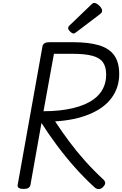

<svg xmlns="http://www.w3.org/2000/svg" viewBox="-20 -1289 842 1324"><path d="M143 14Q121 14 110 7Q99 0 102 -15L273 -970Q276 -984 287.5 -991Q299 -998 321 -998H483Q593 -998 663.5 -976.5Q734 -955 768 -907Q802 -859 802 -778Q802 -731 788.5 -689.5Q775 -648 748.5 -612.5Q722 -577 684 -549.5Q646 -522 596.5 -501.5Q547 -481 488 -468.5Q429 -456 360 -452Q406 -382 457 -313.5Q508 -245 566.5 -179.5Q625 -114 692 -52Q702 -44 705 -30Q708 -16 687 4Q673 16 658.5 15Q644 14 631 2Q562 -61 497 -134Q432 -207 373.5 -285.5Q315 -364 266 -441L190 -14Q187 0 176 7Q165 14 143 14ZM280 -522Q338 -522 389 -527.5Q440 -533 484 -543.5Q528 -554 564 -569.5Q600 -585 627.5 -605.5Q655 -626 674 -652Q693 -678 702.5 -708.5Q712 -739 712 -775Q712 -829 689.5 -860Q667 -891 616 -904.5Q565 -918 481 -918H352ZM488 -1058Q477 -1058 463.5 -1071.5Q450 -1085 450 -1095Q450 -1099 451.5 -1103Q453 -1107 459 -1113L610 -1258Q615 -1263 619.5 -1266Q624 -1269 630 -1269Q640 -1269 652.5 -1260Q665 -1251 674.5 -1239Q684 -1227 684 -1216Q684 -1209 681.5 -1204Q679 -1199 669 -1191L507 -1068Q501 -1064 496.5 -1061Q492 -1058 488 -1058Z"/></svg>

Font: Playwrite ZA
Style: Regular
Weight: 400
Designer: Veronika Burian, José Scaglione
Foundry: TypeTogether
Version: Version 1.002